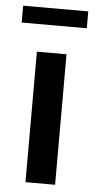

<svg xmlns="http://www.w3.org/2000/svg" viewBox="-51 -717 374 749"><g transform="rotate(5 136.0 -342.5)"><path d="M78 0V-511H194V0ZM9 -619V-685H264V-619Z"/></g></svg>

Font: Chivo Medium Medium
Style: Regular
Weight: 500
Version: Version 2.002